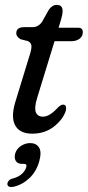

<svg xmlns="http://www.w3.org/2000/svg" viewBox="-20 -538 358 785"><path d="M94 -370 64.5 -377.5Q46.5 -387.5 46.5 -402Q46.5 -427 79 -427H113Q135.5 -427 151 -447L179.5 -498Q193.5 -518 212 -518Q236 -518 236 -493.5Q236 -486.5 234 -475.8Q232 -465 227 -449.5L219.5 -424.5H300.5Q318.5 -424.5 318.5 -406.5Q318.5 -389.5 305.2 -379.5Q292 -369.5 271 -369.5H203L132 -138Q119.5 -97.5 126.5 -79.2Q133.5 -61 156 -61Q182.5 -61 216 -97.5Q231 -112.5 240.5 -110Q248 -108.5 249.8 -101.5Q251.5 -94.5 249 -85Q237.5 -49.5 200.5 -20.5Q163.5 8.5 111.5 8.5Q59 8.5 41 -27.5Q23 -63.5 46 -132L100 -308.5Q110 -338.5 108.5 -351.2Q107 -364 94 -370ZM70.5 132Q52 132 44.8 120.2Q37.5 108.5 42 90Q47.5 71 65.2 59Q83 47 103.5 47Q127.5 47 139.2 64.5Q151 82 141 119.5Q129.5 162.5 100.8 189.8Q72 217 36 225.5Q10.5 230.5 10 213Q11 206.5 16 200.5Q21 194.5 31.5 192Q56.5 185.5 70.2 172.2Q84 159 87.5 145Q91 132 78.5 132Z"/></svg>

Font: Fraunces 144pt SuperSoft
Style: Italic
Weight: 400
Italic angle: -16°
Version: Version 1.000;[b76b70a41]